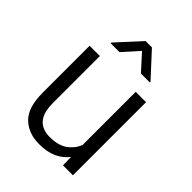

<svg xmlns="http://www.w3.org/2000/svg" viewBox="-215 -860 981 981"><g transform="rotate(45 275.0 -369.5)"><path d="M406.7 0 405.3 -59.6Q380.4 -26.9 340.8 -8.5Q301.3 9.8 244.1 9.8Q166.5 9.8 118.7 -36.1Q70.8 -82 70.8 -189V-528.3H145V-188Q145 -136.2 160.2 -106.9Q175.3 -77.6 200.4 -65.9Q225.6 -54.2 254.4 -54.2Q316.9 -54.2 352.5 -79.3Q388.2 -104.5 403.8 -144V-528.3H478.5V0ZM301.8 -747.6 420.9 -618.2V-613.3H356.4L278.8 -699.2L201.7 -613.3H138.2V-619.1L255.9 -747.6Z"/></g></svg>

Font: Vazirmatn RD FD Light
Style: Regular
Weight: 300
Designer: Saber Rastikerdar
Foundry: Saber Rastikerdar
Version: Version 33.003